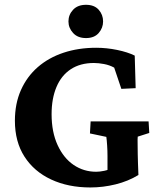

<svg xmlns="http://www.w3.org/2000/svg" viewBox="-20 -784 685 812"><path d="M362.3 8.8Q268.6 8.8 196.3 -24.9Q124 -58.6 83.5 -121.6Q43 -184.6 43 -273.4Q43 -345.7 68.4 -402.8Q93.8 -460 139.6 -500Q185.5 -540 248.5 -561Q311.5 -582 386.7 -582Q430.7 -582 475.6 -572.8Q520.5 -563.5 549.8 -548.8L553.7 -411.1L493.2 -408.2L462.9 -498Q443.4 -508.8 419.9 -513.2Q396.5 -517.6 377 -517.6Q319.3 -517.6 279.3 -491.2Q239.3 -464.8 218.8 -416Q198.2 -367.2 198.2 -300.8Q198.2 -225.6 223.6 -170.4Q249 -115.2 291.5 -86.4Q334 -57.6 386.7 -57.6Q401.4 -57.6 420.4 -61.5Q439.5 -65.4 455.1 -74.2L434.6 -21.5V-125Q434.6 -145.5 433.1 -168.9Q431.6 -192.4 429.7 -205.1L360.4 -219.7L363.3 -270.5H608.4L611.3 -221.7L562.5 -206.1Q561.5 -196.3 562 -175.8Q562.5 -155.3 562.5 -132.8Q562.5 -116.2 563.5 -94.7Q564.5 -73.2 565.4 -43.9Q522.5 -17.6 469.2 -4.4Q416 8.8 362.3 8.8ZM343.8 -623Q308.6 -623 289.1 -644.5Q269.5 -666 269.5 -693.4Q269.5 -721.7 289.1 -742.7Q308.6 -763.7 343.8 -763.7Q378.9 -763.7 397.5 -742.7Q416 -721.7 416 -693.4Q416 -666 397.5 -644.5Q378.9 -623 343.8 -623Z"/></svg>

Font: Crimson Pro
Style: Bold
Weight: 700
Designer: Jacques Le Bailly
Foundry: Baron von Fonthausen
Version: Version 1.003